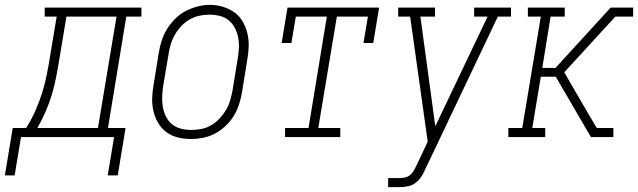

<svg xmlns="http://www.w3.org/2000/svg" viewBox="-83 -561 2612 786"><path d="M-23 157H-63L-31 -37H24Q45 -70 61.5 -107Q78 -144 89.5 -181Q101 -218 108.5 -255.5Q116 -293 122 -331L149 -493H100V-530H496V-493H434L359 -37H431L399 157H358L384 0H3ZM70 -37H318L394 -493H189L161 -325Q155 -288 148 -251Q141 -214 130.5 -178Q120 -142 104.5 -106Q89 -70 70 -37Z M698 8Q671 8 644.5 1.5Q618 -5 597.5 -20.5Q577 -36 564 -58.5Q551 -81 545 -107Q539 -133 540 -160.5Q541 -188 546 -215L567 -345Q571 -370 579 -395Q587 -420 601 -442.5Q615 -465 634.5 -484.5Q654 -504 677.5 -516Q701 -528 726 -534.5Q751 -541 777 -541Q804 -541 830 -533Q856 -525 877 -510Q898 -495 911 -472Q924 -449 930 -423.5Q936 -398 935 -370Q934 -342 929 -315L908 -185Q904 -160 896 -135Q888 -110 874.5 -87.5Q861 -65 841 -46Q821 -27 797.5 -14.5Q774 -2 748.5 3Q723 8 698 8ZM699 -29Q720 -29 741 -33Q762 -37 781 -48Q800 -59 815.5 -75.5Q831 -92 842 -110.5Q853 -129 859 -149.5Q865 -170 869 -191L890 -321Q894 -342 895 -364Q896 -386 892 -407Q888 -428 878.5 -446.5Q869 -465 853 -478Q837 -491 816.5 -496Q796 -501 774 -501Q753 -501 732.5 -496.5Q712 -492 693 -481Q674 -470 659 -454Q644 -438 633 -419Q622 -400 616 -380Q610 -360 607 -339L585 -209Q582 -188 581 -166Q580 -144 583.5 -123.5Q587 -103 596 -84.5Q605 -66 620.5 -53Q636 -40 657 -34.5Q678 -29 699 -29Z M1084 0V-37H1180L1255 -493H1128L1110 -385H1070L1094 -530H1469L1445 -385H1405L1423 -493H1296L1220 -37H1310V0Z M1506 205V168H1553Q1565 168 1577 165Q1589 162 1598 153.5Q1607 145 1613 134Q1619 123 1624 112L1668 19L1596 -493H1547V-530H1698V-493H1638L1699 -44L1913 -493H1858V-530H2009V-493H1955L1685 75L1660 127Q1653 144 1643.5 159.5Q1634 175 1619.5 186.5Q1605 198 1587.5 201.5Q1570 205 1553 205Z M1998 0V-37H2055L2131 -493H2078V-530H2229V-493H2171L2137 -283H2191L2417 -530H2457L2454 -514L2457 -530H2509V-493H2436L2227 -265L2304 -132L2371 -18L2360 -37H2428V0H2369L2372 -16L2369 0H2336L2192 -247H2131L2096 -37H2149V0Z"/></svg>

Font: Iosevka Slab XLtObl
Style: Regular
Weight: 200
Italic angle: -9°
Monospace: yes
Designer: Belleve Invis
Foundry: Belleve Invis
Version: Version 11.1.1; ttfautohint (v1.8.3)